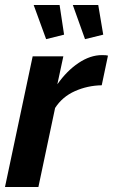

<svg xmlns="http://www.w3.org/2000/svg" viewBox="-24 -750 453 770"><path d="M268 -730H370L390 -611L317 -593ZM111 -730H215L233 -611L161 -593ZM107 -524H230L206 -412Q244 -466 291 -497.5Q338 -529 385 -529Q395 -529 400 -528.5Q405 -528 409 -527L384 -408Q327 -407 276.5 -384.5Q226 -362 197 -317L130 0H-4Z"/></svg>

Font: PTCRaleway
Style: Bold Italic
Weight: 700
Italic angle: -12°
Designer: Matt McInerney, Pablo Impallari, Rodrigo Fuenzalida
Foundry: Matt McInerney, Pablo Impallari, Rodrigo Fuenzalida
Version: Version 3.000g; ttfautohint (v1.5) -l 8 -r 28 -G 28 -x 14 -D